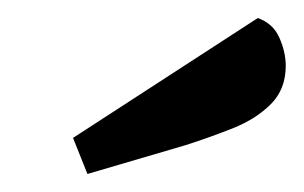

<svg xmlns="http://www.w3.org/2000/svg" viewBox="-20 -787 337 213"><path d="M77 -594 61 -634 266 -767Q283 -761 290 -745Q297 -729 297 -714Q297 -688 280.5 -671.5Q264 -655 239 -645Q214 -635 186 -626Z"/></svg>

Font: Sansita Swashed Light
Style: Regular
Weight: 300
Designer: Pablo Cosgaya
Foundry: Omnibus-Type
Version: Version 1.003